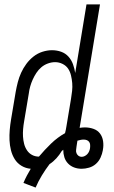

<svg xmlns="http://www.w3.org/2000/svg" viewBox="-20 -755 515 868"><path d="M141 93 86 72Q93 55 101.5 39Q110 23 119 8Q96 6 77 -5.5Q58 -17 46.5 -35.5Q35 -54 29.5 -76Q24 -98 23 -121Q22 -144 24 -167.5Q26 -191 30 -215L51 -340Q55 -362 60.5 -383.5Q66 -405 75.5 -426Q85 -447 99 -466Q113 -485 131.5 -499.5Q150 -514 172 -521Q194 -528 215 -528Q237 -528 256.5 -521Q276 -514 289.5 -499Q303 -484 310 -464.5Q317 -445 320 -425L371 -735H432L340 -177Q346 -178 352 -178.5Q358 -179 364 -179Q384 -179 402.5 -172.5Q421 -166 432 -151.5Q443 -137 446 -117Q449 -97 445 -77V-76Q442 -59 434.5 -42.5Q427 -26 413.5 -14Q400 -2 382.5 3Q365 8 349 8Q331 8 315 2Q299 -4 287.5 -16Q276 -28 271 -44Q266 -60 266 -78Q264 -76 262.5 -75Q261 -74 259 -72Q249 -55 235 -39.5Q221 -24 204 -13Q185 12 169 38.5Q153 65 141 93ZM156 -47Q182 -78 211 -106Q240 -134 274 -153Q276 -161 277.5 -168Q279 -175 280 -182L301 -308Q304 -326 306 -344Q308 -362 306.5 -379.5Q305 -397 301 -414Q297 -431 288 -444.5Q279 -458 263 -466Q247 -474 229 -474Q213 -474 196.5 -468Q180 -462 167 -451Q154 -440 144.5 -425.5Q135 -411 128 -395.5Q121 -380 116.5 -364Q112 -348 110 -331L89 -206Q86 -189 84.5 -171.5Q83 -154 84 -137.5Q85 -121 89 -105Q93 -89 102 -75.5Q111 -62 125 -54.5Q139 -47 156 -47ZM349 -46Q356 -46 363 -49.5Q370 -53 375 -58.5Q380 -64 383 -71Q386 -78 387 -85Q388 -93 387.5 -100.5Q387 -108 383 -113.5Q379 -119 372.5 -121.5Q366 -124 358 -124Q351 -124 344 -122.5Q337 -121 330 -119L326 -93Q325 -85 324 -77Q323 -69 326 -62Q329 -55 335 -50.5Q341 -46 349 -46Z"/></svg>

Font: Iosevka QP Light
Style: Italic
Weight: 300
Italic angle: -9°
Designer: Belleve Invis
Foundry: Belleve Invis
Version: Version 20.0.0; ttfautohint (v1.8.4)